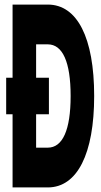

<svg xmlns="http://www.w3.org/2000/svg" viewBox="-20 -820 440 840"><path d="M35 -320V0H189C318 0 392 -147 392 -400C392 -655 318 -800 189 -800H35V-480H7V-320ZM138 -320H194V-480H138V-626H189C254 -626 289 -549 289 -400C289 -251 254 -174 189 -174H138Z"/></svg>

Font: Yard Headline
Style: Regular
Weight: 400
Monospace: yes
Designer: Roman Shamin
Foundry: Evil Martians
Version: Version 1.000